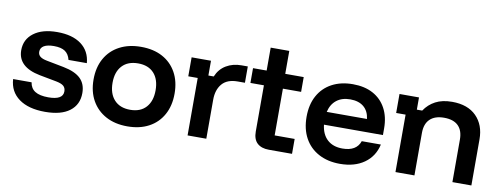

<svg xmlns="http://www.w3.org/2000/svg" viewBox="-57 -939 3228 1237"><g transform="rotate(10 1557.0 -320.0)"><path d="M270 10Q161.7 10 99.2 -35.4Q36.7 -80.8 31.7 -162.5H152.5Q158.3 -123.3 188.3 -104.6Q218.3 -85.8 275 -85.8Q370.8 -85.8 370.8 -140.8Q370.8 -164.2 356.2 -176.7Q341.7 -189.2 307.5 -195.8L196.7 -216.7Q50.8 -245 50.8 -355Q50.8 -425.8 106.7 -467.9Q162.5 -510 260 -510Q359.2 -510 417.1 -467.1Q475 -424.2 481.7 -345.8H361.7Q352.5 -383.3 327.1 -400.4Q301.7 -417.5 254.2 -417.5Q211.7 -417.5 189.2 -404.2Q166.7 -390.8 166.7 -365Q166.7 -345.8 180.8 -334.2Q195 -322.5 225.8 -316.7L338.3 -295Q415 -280 450.8 -245Q486.7 -210 486.7 -150.8Q486.7 -75 430.8 -32.5Q375 10 270 10Z M808.3 10Q727.5 10 667.9 -22.1Q608.3 -54.2 575.4 -112.5Q542.5 -170.8 542.5 -250Q542.5 -330 575.4 -388.3Q608.3 -446.7 668.3 -478.3Q728.3 -510 808.3 -510Q890 -510 948.8 -478.3Q1007.5 -446.7 1040 -388.3Q1072.5 -330 1072.5 -250Q1072.5 -170.8 1040 -112.1Q1007.5 -53.3 948.3 -21.7Q889.2 10 808.3 10ZM808.3 -98.3Q875 -98.3 911.7 -138.8Q948.3 -179.2 948.3 -250Q948.3 -321.7 911.7 -361.7Q875 -401.7 808.3 -401.7Q740.8 -401.7 703.8 -361.7Q666.7 -321.7 666.7 -250.8Q666.7 -179.2 703.8 -138.8Q740.8 -98.3 808.3 -98.3Z M1201.7 0V-375.8H1140V-500H1266.7V-403.3H1301.7Q1322.5 -453.3 1365.8 -479.2Q1409.2 -505 1465 -505H1506.7V-398.3H1459.2Q1390.8 -398.3 1357.5 -359.2Q1324.2 -320 1324.2 -255V0Z M1733.3 0Q1684.2 0 1657.1 -25Q1630 -50 1630 -100.8V-403.3H1541.7V-500H1630.8V-650H1752.5V-500H1873.3V-403.3H1754.2V-97.5H1885V0Z M2199.2 10Q2119.2 10 2059.6 -22.1Q2000 -54.2 1967.9 -112.9Q1935.8 -171.7 1935.8 -251.7Q1935.8 -331.7 1967.5 -389.6Q1999.2 -447.5 2057.5 -478.8Q2115.8 -510 2194.2 -510Q2270.8 -510 2325.8 -480.4Q2380.8 -450.8 2410.8 -395.4Q2440.8 -340 2440.8 -264.2V-220.8H2055Q2062.5 -157.5 2099.6 -123.8Q2136.7 -90 2198.3 -90Q2244.2 -90 2272.9 -107.1Q2301.7 -124.2 2313.3 -158.3H2438.3Q2420.8 -79.2 2357.9 -34.6Q2295 10 2199.2 10ZM2058.3 -305H2321.7Q2315 -356.7 2282.1 -383.8Q2249.2 -410.8 2194.2 -410.8Q2140 -410.8 2105 -383.3Q2070 -355.8 2058.3 -305Z M2561.7 0V-375.8H2500V-500H2627.5V-420H2662.5Q2690.8 -462.5 2735 -485.8Q2779.2 -509.2 2843.3 -509.2Q2945.8 -509.2 3002.1 -452.5Q3058.3 -395.8 3058.3 -301.7V0H2934.2V-278.3Q2934.2 -337.5 2902.9 -368.3Q2871.7 -399.2 2810 -399.2Q2750 -399.2 2717.9 -368.3Q2685.8 -337.5 2685.8 -278.3V0Z"/></g></svg>

Font: Funnel Display Light SemiBold
Style: Regular
Weight: 600
Version: Version 1.000